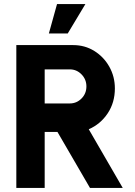

<svg xmlns="http://www.w3.org/2000/svg" viewBox="-20 -921 663 941"><path d="M60 0V-700H338.5Q396 -700 442.2 -671.2Q488.5 -642.5 515.8 -594Q543 -545.5 543 -487.5Q543 -418.5 507.8 -365.5Q472.5 -312.5 415 -287.5L581.5 0H421L261.5 -274.5H199V0ZM199 -414H322Q355.5 -414 379.5 -438.2Q403.5 -462.5 403.5 -497.5Q403.5 -532 379.5 -556.5Q355.5 -581 322 -581H199ZM219.5 -757 259.5 -901H398.5L312 -757Z"/></svg>

Font: Urbanist ExtraBold
Style: Regular
Weight: 800
Designer: Corey Hu
Foundry: Corey Hu
Version: Version 1.330; ttfautohint (v1.8.4.7-5d5b)